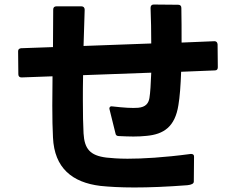

<svg xmlns="http://www.w3.org/2000/svg" viewBox="-20 -807 1040 848"><path d="M423 14C461 18 511 21 573 21C639 21 717 18 808 11C826 9 836 4 836 -5L837 -114C838 -122 833 -127 825 -127H822C702 -111 609 -106 543 -106C501 -106 470 -109 450 -111C378 -120 353 -149 349 -218C347 -255 346 -305 346 -364C346 -398 346 -436 347 -475L648 -486C646 -438 644 -398 640 -374C636 -351 624 -334 590 -331C565 -329 529 -331 477 -337C468 -339 463 -335 463 -327L464 -323L490 -218C491 -210 496 -206 505 -206C528 -205 549 -204 569 -204C590 -204 610 -205 628 -207C702 -214 753 -246 768 -343C774 -378 778 -431 780 -490L929 -496C938 -496 942 -501 942 -510L941 -611C940 -620 936 -625 927 -625L782 -619C782 -671 782 -724 781 -772C781 -781 776 -786 767 -786L659 -787C650 -787 645 -782 645 -772C647 -722 648 -668 648 -615L349 -604C351 -656 352 -711 354 -764C354 -773 349 -779 340 -779H229C220 -779 215 -774 215 -765L214 -599L73 -594C65 -593 60 -589 60 -581V-579L61 -479C61 -470 66 -465 75 -465L212 -470L211 -341C211 -285 212 -236 214 -200C220 -64 300 -1 423 14Z"/></svg>

Font: LINE Seed JP App_OTF Bold
Style: Regular
Weight: 700
Designer: LINE & Fontrix & Fontworks
Version: Version 1.009